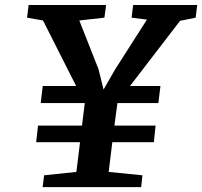

<svg xmlns="http://www.w3.org/2000/svg" viewBox="-20 -768 830 788"><path d="M155.5 -415H292.5L156.5 -684L91 -695.5L97.5 -747.5H415.5L408.5 -695.5L305.5 -684L384.5 -483.5L405 -400.5L453 -484L583 -687.5L520 -695.5L526.5 -747.5H789.5L783 -695.5L719 -682.5L513.5 -415H638.5L630 -345H462L449.5 -252.5H618.5L611.5 -184.5H441L426 -62.5L564.5 -48.5L559.5 0H155L161 -48.5L293.5 -62.5L308.5 -184.5H128.5L136 -252.5H316.5L328 -345H147Z"/></svg>

Font: Merriweather 20pt ExtraBold
Style: Italic
Weight: 800
Italic angle: -7.8°
Version: Version 2.101